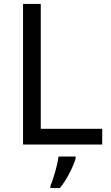

<svg xmlns="http://www.w3.org/2000/svg" viewBox="-20 -734 564 975"><path d="M97 0H499V-80H187V-714H97ZM364 70V61H277C272 104 251 176 236 209V221H284C320 178 355 106 364 70Z"/></svg>

Font: Noto Sans Mro
Style: Regular
Weight: 400
Designer: Monotype Design Team
Foundry: Monotype Imaging Inc.
Version: Version 2.001